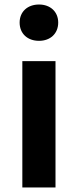

<svg xmlns="http://www.w3.org/2000/svg" viewBox="-20 -831 344 851"><path d="M79 0H226V-560H79ZM153 -650C203 -650 238 -682 238 -731C238 -779 203 -811 153 -811C102 -811 67 -779 67 -731C67 -682 102 -650 153 -650Z"/></svg>

Font: Source Han Sans JP
Style: Bold
Weight: 700
Designer: Ryoko NISHIZUKA 西塚涼子 (kana, bopomofo & ideographs); Paul D. Hunt (Latin, Greek & Cyrillic); Sandoll Communications 산돌커뮤니
Foundry: Adobe
Version: Version 2.002;hotconv 1.0.116;makeotfexe 2.5.65601